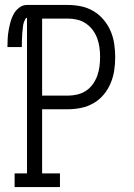

<svg xmlns="http://www.w3.org/2000/svg" viewBox="-20 -755 540 775"><path d="M39 0V-55H89V-683Q87 -683 85 -681.5Q83 -680 82 -677Q75 -665 73 -650.5Q71 -636 70 -622Q69 -608 68.5 -593.5Q68 -579 68 -565H10Q10 -582 11 -599.5Q12 -617 15 -633.5Q18 -650 22.5 -667Q27 -684 35.5 -699Q44 -714 58 -724.5Q72 -735 89 -735H254Q281 -735 307.5 -729.5Q334 -724 357.5 -710Q381 -696 398.5 -675Q416 -654 426.5 -629.5Q437 -605 441 -578Q445 -551 445 -524Q445 -497 441 -470.5Q437 -444 426.5 -419Q416 -394 398.5 -373Q381 -352 357.5 -338.5Q334 -325 307.5 -319.5Q281 -314 254 -314H150V-55H222V0ZM150 -369H254Q273 -369 292 -373.5Q311 -378 327 -388.5Q343 -399 354.5 -415Q366 -431 372.5 -449Q379 -467 381.5 -486Q384 -505 384 -524Q384 -544 381.5 -563Q379 -582 372.5 -600Q366 -618 354.5 -633.5Q343 -649 327 -660Q311 -671 292 -675.5Q273 -680 254 -680H150Z"/></svg>

Font: Iosevka Slab Light
Style: Regular
Weight: 300
Monospace: yes
Designer: Belleve Invis
Foundry: Belleve Invis
Version: Version 11.1.0; ttfautohint (v1.8.3)